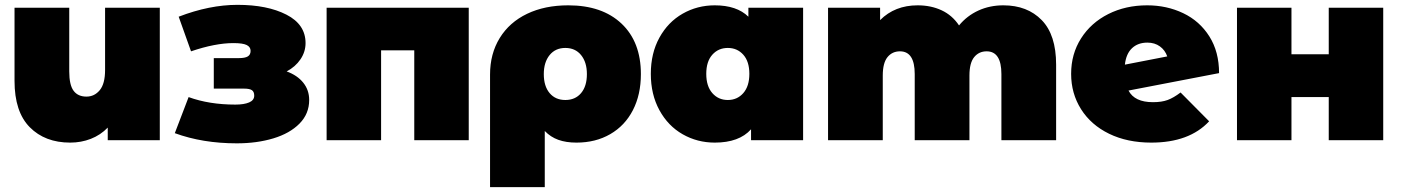

<svg xmlns="http://www.w3.org/2000/svg" viewBox="-20 -579 5786 793"><path d="M640 -547V0H425V-52Q395 -21 355 -5.5Q315 10 270 10Q166 10 103 -53.5Q40 -117 40 -245V-547H266V-284Q266 -228 284 -204Q302 -180 337 -180Q370 -180 392 -206.5Q414 -233 414 -290V-547Z M1257 -166Q1257 -109 1217 -68.5Q1177 -28 1109 -7.5Q1041 13 958 13Q817 13 702 -29L759 -178Q844 -147 952 -147Q988 -147 1009 -156Q1030 -165 1030 -184Q1030 -200 1020.5 -206.5Q1011 -213 988 -213H863V-339H967Q992 -339 1003.5 -346Q1015 -353 1015 -369Q1015 -385 999 -393Q983 -401 944 -401Q869 -401 769 -367L718 -510Q845 -559 961 -559Q1084 -559 1163 -518.5Q1242 -478 1242 -401Q1242 -365 1221 -334Q1200 -303 1164 -284Q1208 -268 1232.5 -237.5Q1257 -207 1257 -166Z M1916 -547V0H1691V-371H1554V0H1329V-547Z M2627 -273Q2627 -188 2594 -124Q2561 -60 2500.5 -25Q2440 10 2361 10Q2318 10 2286 -1.5Q2254 -13 2230 -38V194H2004V-271Q2004 -357 2044 -422Q2084 -487 2157 -522Q2230 -557 2327 -557Q2467 -557 2547 -481.5Q2627 -406 2627 -273ZM2404 -273Q2404 -322 2380 -351.5Q2356 -381 2315 -381Q2274 -381 2250 -351.5Q2226 -322 2226 -273Q2226 -223 2250 -194.5Q2274 -166 2315 -166Q2356 -166 2380 -194.5Q2404 -223 2404 -273Z M3297 -547V0H3082V-45Q3033 10 2932 10Q2860 10 2799.5 -24.5Q2739 -59 2703.5 -124Q2668 -189 2668 -274Q2668 -359 2703.5 -423.5Q2739 -488 2799.5 -522.5Q2860 -557 2932 -557Q3023 -557 3071 -510V-547ZM3075 -274Q3075 -325 3050 -353Q3025 -381 2986 -381Q2947 -381 2922 -353Q2897 -325 2897 -274Q2897 -223 2922 -194.5Q2947 -166 2986 -166Q3025 -166 3050 -194.5Q3075 -223 3075 -274Z M4342 -312V0H4116V-273Q4116 -367 4055 -367Q4023 -367 4003.5 -343Q3984 -319 3984 -267V0H3758V-273Q3758 -367 3697 -367Q3665 -367 3645.5 -343Q3626 -319 3626 -267V0H3400V-547H3615V-496Q3676 -557 3770 -557Q3825 -557 3869 -536.5Q3913 -516 3941 -474Q3974 -514 4021 -535.5Q4068 -557 4124 -557Q4223 -557 4282.5 -496Q4342 -435 4342 -312Z M4856 -197 4974 -78Q4892 10 4735 10Q4636 10 4561 -26.5Q4486 -63 4445 -128Q4404 -193 4404 -274Q4404 -356 4445 -420.5Q4486 -485 4557.5 -521Q4629 -557 4718 -557Q4799 -557 4867 -524.5Q4935 -492 4975 -428.5Q5015 -365 5015 -277L4641 -205Q4666 -157 4742 -157Q4778 -157 4802.5 -166Q4827 -175 4856 -197ZM4626 -312 4801 -346Q4792 -372 4770.5 -387.5Q4749 -403 4719 -403Q4680 -403 4655.5 -380Q4631 -357 4626 -312Z M5089 -547H5314V-355H5468V-547H5693V0H5468V-178H5314V0H5089Z"/></svg>

Font: Montserrat Alternates Black
Style: Regular
Weight: 900
Designer: Julieta Ulanovsky
Foundry: Julieta Ulanovsky
Version: Version 7.200